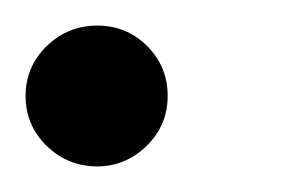

<svg xmlns="http://www.w3.org/2000/svg" viewBox="-24 -116 239 150"><path d="M52 14Q29 14 12.5 -2Q-4 -18 -4 -41Q-4 -64 12.5 -80Q29 -96 52 -96Q75 -96 91 -80Q107 -64 107 -41Q107 -18 90.5 -2Q74 14 52 14Z"/></svg>

Font: Nacelle Light
Style: Italic
Weight: 300
Italic angle: -12°
Designer: Sora Sagano
Foundry: Sora Sagano
Version: Version 1.000;FEAKit 1.0